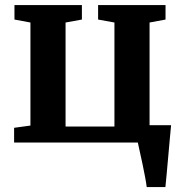

<svg xmlns="http://www.w3.org/2000/svg" viewBox="-20 -576 755 776"><path d="M37 0V-59.5L103 -68.5V-485L38.5 -497V-555.5H311V-497L245 -485V-64.5H442.5V-485L376.5 -497V-555.5H649V-497L584.5 -485V-70H671.5Q669.5 -50.5 666.5 -16.5Q663.5 17.5 660 56.2Q656.5 95 653.5 128.5Q650.5 162 648.5 180H573Q571 163.5 566.2 138.2Q561.5 113 555.8 86Q550 59 544.8 35.8Q539.5 12.5 537 0Z"/></svg>

Font: Merriweather
Style: Bold
Weight: 700
Designer: Eben Sorkin
Foundry: Eben Sorkin
Version: Version 2.100; ttfautohint (v1.7.19-72a1) -l 8 -r 50 -G 200 